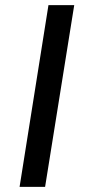

<svg xmlns="http://www.w3.org/2000/svg" viewBox="-20 -725 328 745"><path d="M56 0 168 -705H268L155 0Z"/></svg>

Font: Nunito Sans 10pt SemiExpanded Medium
Style: Italic
Weight: 500
Width: 6
Italic angle: -9°
Designer: Vernon Adams
Foundry: Vernon Adams
Version: Version 3.101;gftools[0.9.27]